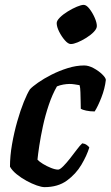

<svg xmlns="http://www.w3.org/2000/svg" viewBox="-20 -769 455 789"><path d="M163 0Q151 0 131 -7Q111 -14 89 -26Q67 -38 48.5 -53Q30 -68 21 -84Q21 -128 29.5 -176.5Q38 -225 51 -270.5Q64 -316 78 -350.5Q92 -385 103 -402Q113 -413 136.5 -429.5Q160 -446 191.5 -462Q223 -478 258 -489Q293 -500 326 -500Q344 -500 364.5 -489Q385 -478 399.5 -464Q414 -450 415 -441Q411 -405 396.5 -368Q382 -331 369 -311Q350 -311 334 -314.5Q318 -318 312 -322Q312 -331 311.5 -350Q311 -369 310.5 -389.5Q310 -410 307 -419Q296 -421 285.5 -422.5Q275 -424 266 -424Q254 -424 240 -421.5Q226 -419 214 -414Q195 -381 180.5 -338Q166 -295 156.5 -251Q147 -207 141.5 -170.5Q136 -134 134 -113Q141 -105 156.5 -95.5Q172 -86 189.5 -79Q207 -72 219 -72Q226 -72 239.5 -85.5Q253 -99 267.5 -117.5Q282 -136 295.5 -154Q309 -172 318 -180Q328 -179 336 -173.5Q344 -168 347 -163Q337 -130 314.5 -92Q292 -54 255 -27Q218 0 163 0ZM271 -588Q260 -588 246.5 -603.5Q233 -619 223 -639Q213 -659 213 -674Q213 -684 226 -697Q239 -710 258.5 -722Q278 -734 296 -741.5Q314 -749 324 -749Q335 -749 347.5 -733Q360 -717 369 -696.5Q378 -676 378 -662Q378 -651 365.5 -638Q353 -625 334.5 -613.5Q316 -602 299 -595Q282 -588 271 -588Z"/></svg>

Font: Texturina 12pt
Style: Bold Italic
Weight: 700
Italic angle: -11°
Designer: Guillermo Torres Carreño
Foundry: Omnibus-Type
Version: Version 1.002